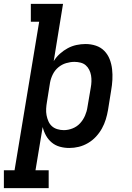

<svg xmlns="http://www.w3.org/2000/svg" viewBox="-63 -755 683 990"><path d="M-43 215V123H12L139 -643H96V-735H262L214 -440Q227 -461 246 -478Q265 -495 286.5 -506.5Q308 -518 331.5 -523Q355 -528 378 -528Q406 -528 431.5 -519.5Q457 -511 475 -492.5Q493 -474 502.5 -449.5Q512 -425 515 -398Q518 -371 516.5 -343.5Q515 -316 510 -288L494 -188Q490 -164 482.5 -139.5Q475 -115 462.5 -92.5Q450 -70 432 -50.5Q414 -31 391 -17.5Q368 -4 343.5 2Q319 8 294 8Q269 8 245.5 1.5Q222 -5 204 -20Q186 -35 174.5 -55.5Q163 -76 157 -100L120 123H188V215ZM266 -84Q289 -84 311.5 -93Q334 -102 350 -119.5Q366 -137 375.5 -159Q385 -181 388 -203L405 -303Q408 -319 408.5 -335Q409 -351 406.5 -366Q404 -381 397 -395Q390 -409 379 -418.5Q368 -428 352.5 -432Q337 -436 321 -436Q300 -436 278 -429.5Q256 -423 238 -408Q220 -393 209.5 -372Q199 -351 195 -329L179 -229Q176 -212 175 -194.5Q174 -177 177 -161Q180 -145 186.5 -130Q193 -115 204.5 -104.5Q216 -94 232.5 -89Q249 -84 266 -84Z"/></svg>

Font: Iosevka Etoile Semibold
Style: Italic
Weight: 600
Italic angle: -9°
Designer: Belleve Invis
Foundry: Belleve Invis
Version: Version 22.1.2; ttfautohint (v1.8.4)